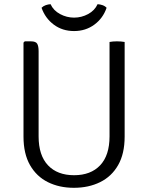

<svg xmlns="http://www.w3.org/2000/svg" viewBox="-20 -883 706 915"><path d="M574 -232Q574 -150.5 543 -96.2Q512 -42 457.2 -15Q402.5 12 332 12Q262.5 12 208.2 -15Q154 -42 123 -96.2Q92 -150.5 92 -232V-680L98 -686H127Q151 -686 157.5 -674.2Q164 -662.5 164 -639V-233Q164 -142.5 208.8 -95.2Q253.5 -48 333 -48Q412.5 -48 457.2 -95.2Q502 -142.5 502 -233V-683Q509 -684.5 518.2 -685.2Q527.5 -686 537 -686Q547.5 -686 557 -685.2Q566.5 -684.5 574 -683ZM488 -846Q471 -796 429.5 -765.5Q388 -735 333 -735Q277.5 -735 236.5 -765.5Q195.5 -796 178 -846Q186.5 -854.5 198.2 -858.5Q210 -862.5 221 -863Q234.5 -833 266.2 -816Q298 -799 333 -799Q368.5 -799 400 -816Q431.5 -833 445 -863Q456.5 -862.5 468.2 -858.5Q480 -854.5 488 -846Z"/></svg>

Font: Signika Negative Light Light
Style: Regular
Weight: 300
Version: Version 2.001